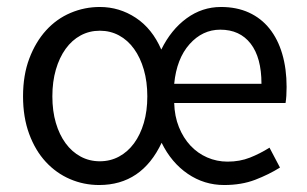

<svg xmlns="http://www.w3.org/2000/svg" viewBox="-20 -518 879 550"><path d="M264 12Q220 12 180.5 -5Q141 -22 111 -54.5Q81 -87 63.5 -134.5Q46 -182 46 -242Q46 -303 64 -350.5Q82 -398 112 -431Q142 -464 182 -481Q222 -498 266 -498Q322 -498 369 -467Q416 -436 442 -376Q470 -433 514.5 -465.5Q559 -498 613 -498Q658 -498 693 -482Q728 -466 752 -436Q776 -406 788.5 -363.5Q801 -321 801 -269Q801 -241 798 -223H479Q480 -185 492.5 -154Q505 -123 525.5 -101Q546 -79 573.5 -67Q601 -55 632 -55Q667 -55 696 -66.5Q725 -78 752 -95L782 -38Q750 -18 711 -3Q672 12 622 12Q565 12 518 -20Q471 -52 443 -109Q386 12 264 12ZM266 -56Q296 -56 321 -69.5Q346 -83 364 -107.5Q382 -132 392 -166Q402 -200 402 -242Q402 -284 392 -318.5Q382 -353 364 -378Q346 -403 321 -416.5Q296 -430 266 -430Q236 -430 211 -416.5Q186 -403 168 -378Q150 -353 140 -318.5Q130 -284 130 -242Q130 -200 140 -166Q150 -132 168 -107.5Q186 -83 211 -69.5Q236 -56 266 -56ZM479 -278H729Q729 -353 698 -393Q667 -433 611 -433Q560 -433 523 -391.5Q486 -350 479 -278Z"/></svg>

Font: SourceSansPro
Style: Book
Weight: 400
Designer: Paul D. Hunt
Foundry: Adobe Systems Incorporated
Version: Version 2.021;PS 2.000;hotconv 1.0.86;makeotf.lib2.5.63406